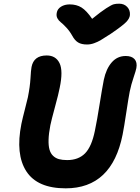

<svg xmlns="http://www.w3.org/2000/svg" viewBox="-20 -1028 769 1052"><path d="M632.8 -1007.8Q660.2 -1007.8 677 -990Q693.8 -972.2 691.9 -945.8Q690.4 -927.2 671.6 -907.5Q652.8 -887.7 586.9 -842.8Q545.4 -815.9 530.3 -807.1Q515.1 -798.3 495.8 -791.3Q476.6 -784.2 457 -784.2Q426.3 -784.2 408 -795.4Q389.6 -806.6 376 -832Q361.8 -857.4 343.3 -877.2Q324.7 -897 313 -906Q301.3 -915 294.4 -928Q287.6 -940.9 291 -958Q294.4 -979 314.5 -991.5Q334.5 -1003.9 361.8 -1003.9Q399.4 -1003.9 426.8 -986.8Q454.1 -969.7 484.9 -924.8Q532.7 -963.9 562 -982.7Q591.3 -1001.5 603.3 -1004.6Q615.2 -1007.8 632.8 -1007.8ZM339.8 3.9Q185.1 3.9 124.5 -89.1Q64 -182.1 97.2 -349.1Q103.5 -379.4 116.7 -430.2Q129.9 -481 132.8 -495.1Q144.5 -554.2 147 -598.9Q149.4 -643.6 152.8 -661.1Q165 -724.1 235.8 -724.1Q285.6 -724.1 306.2 -682.1Q326.7 -640.1 307.1 -546.9Q301.3 -515.6 281.5 -442.9Q261.7 -370.1 255.9 -341.8Q247.1 -296.4 246.1 -263.2Q245.1 -230 251.2 -208.5Q257.3 -187 271 -174.1Q284.7 -161.1 303.2 -156Q321.8 -150.9 348.1 -150.9Q409.7 -150.9 446 -187.7Q482.4 -224.6 500 -312Q512.2 -370.6 525.6 -455.8Q539.1 -541 548.8 -590.8Q561.5 -650.9 592 -686Q622.6 -721.2 668.9 -721.2Q701.7 -721.2 717.3 -703.9Q732.9 -686.5 727.1 -654.8Q724.6 -641.1 711.7 -603Q698.7 -564.9 690.9 -526.9Q684.1 -492.2 672.1 -412.6Q660.2 -333 651.9 -291Q593.3 3.9 339.8 3.9Z"/></svg>

Font: Shantell Sans Bouncy
Style: Bold Italic
Weight: 700
Italic angle: -11.31°
Designer: Stephen Nixon, Anya Danilova, Shantell Martin
Foundry: Arrow Type
Version: Version 1.006;[9816181b4]